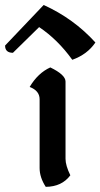

<svg xmlns="http://www.w3.org/2000/svg" viewBox="-91 -721 399 763"><path d="M66.4 -326.7Q66.4 -360.4 26.9 -375.5Q59.6 -430.7 108.9 -453.1Q169.4 -423.8 169.4 -397V-89.8Q169.4 -63.5 188.5 -24.4Q154.8 21 90.8 21.5Q66.4 -16.1 66.4 -53.2ZM196.3 -483.4Q138.2 -564 64.5 -613.3L-39.6 -511.2Q-70.8 -511.2 -70.8 -540L82.5 -701.2Q202.1 -647 288.1 -552.2Q256.3 -504.9 196.3 -483.4Z"/></svg>

Font: Balgruf
Style: Regular
Weight: 500
Designer: Paul James MIller
Foundry: High-Logic / Made with FontCreator
Version: Version 1.201;March 28, 2021;FontCreator 13.0.0.2683 64-bit